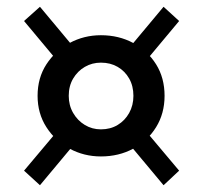

<svg xmlns="http://www.w3.org/2000/svg" viewBox="-20 -590 600 567"><path d="M278 -128Q228 -128 185.5 -151Q143 -174 117 -214.5Q91 -255 91 -307Q91 -360 117 -400Q143 -440 185.5 -463Q228 -486 278 -486Q331 -486 373.5 -463Q416 -440 441 -400Q466 -360 466 -307Q466 -255 441 -214.5Q416 -174 373.5 -151Q331 -128 278 -128ZM98 -43 51 -86 157 -212 204 -170ZM463 -43 357 -170 403 -212 509 -86ZM157 -401 51 -528 98 -570 204 -443ZM403 -401 357 -443 463 -570 509 -528ZM278 -208Q306 -208 327.5 -221Q349 -234 361.5 -256.5Q374 -279 374 -307Q374 -336 361.5 -358Q349 -380 327.5 -392.5Q306 -405 278 -405Q252 -405 230.5 -392.5Q209 -380 196 -358Q183 -336 183 -307Q183 -279 196 -256.5Q209 -234 230.5 -221Q252 -208 278 -208Z"/></svg>

Font: BioRhyme SemiBold
Style: Regular
Weight: 600
Designer: Aoife Mooney
Foundry: Aoife Mooney Type
Version: Version 1.600;gftools[0.9.33]